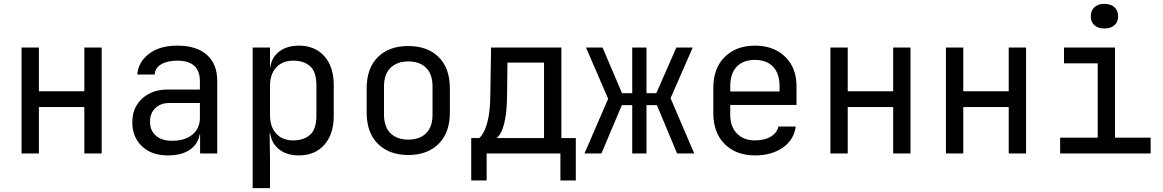

<svg xmlns="http://www.w3.org/2000/svg" viewBox="-20 -797 6040 997"><path d="M92 0V-550H182V-323H418V-550H508V0H418V-241H182V0Z M852 10Q767 10 717 -37.5Q667 -85 667 -162Q667 -213 690 -251Q713 -289 754 -310.5Q795 -332 848 -332H1018V-375Q1018 -482 901 -482Q849 -482 817 -463Q785 -444 783 -410H693Q698 -475 753.5 -517.5Q809 -560 901 -560Q1001 -560 1054.5 -512Q1108 -464 1108 -378V0H1019V-100H1017Q1009 -49 966 -19.5Q923 10 852 10ZM874 -66Q940 -66 979 -98Q1018 -130 1018 -185V-262H858Q814 -262 786.5 -235.5Q759 -209 759 -165Q759 -119 789.5 -92.5Q820 -66 874 -66Z M1292 180V-550H1382V-445H1383Q1390 -499 1430 -529.5Q1470 -560 1532 -560Q1615 -560 1664 -505.5Q1713 -451 1713 -356V-195Q1713 -100 1664 -45Q1615 10 1532 10Q1470 10 1430 -21Q1390 -52 1383 -105H1380L1382 20V180ZM1502 -68Q1559 -68 1591 -98Q1623 -128 1623 -195V-355Q1623 -423 1591 -452.5Q1559 -482 1502 -482Q1447 -482 1414.5 -447Q1382 -412 1382 -350V-200Q1382 -138 1414.5 -103Q1447 -68 1502 -68Z M2100 8Q2001 8 1942.5 -50Q1884 -108 1884 -212V-338Q1884 -443 1942 -500.5Q2000 -558 2100 -558Q2200 -558 2258 -500.5Q2316 -443 2316 -338V-212Q2316 -108 2257.5 -50Q2199 8 2100 8ZM2100 -72Q2159 -72 2192.5 -105Q2226 -138 2226 -202V-348Q2226 -412 2192.5 -445Q2159 -478 2100 -478Q2042 -478 2008 -445Q1974 -412 1974 -348V-202Q1974 -138 2008 -105Q2042 -72 2100 -72Z M2427 140V-80H2469Q2482 -92 2494.5 -116.5Q2507 -141 2516 -185Q2525 -229 2526 -301L2530 -550H2895V-80H2970V140H2890V0H2507V140ZM2559 -80H2805V-472H2615L2613 -299Q2612 -228 2604 -184Q2596 -140 2584.5 -115.5Q2573 -91 2559 -80Z M3015 0 3138 -284 3023 -550H3109L3210 -313H3263V-550H3337V-313H3388L3492 -550H3577L3462 -287L3585 0H3496L3391 -251H3337V0H3263V-251H3209L3103 0Z M3900 10Q3803 10 3743.5 -48.5Q3684 -107 3684 -210V-340Q3684 -443 3743.5 -501.5Q3803 -560 3900 -560Q3965 -560 4013.5 -534Q4062 -508 4089 -461Q4116 -414 4116 -350V-252H3772V-200Q3772 -139 3807 -103.5Q3842 -68 3900 -68Q3950 -68 3982.5 -87.5Q4015 -107 4022 -140H4112Q4103 -71 4045 -30.5Q3987 10 3900 10ZM3772 -322H4028V-350Q4028 -415 3994.5 -450.5Q3961 -486 3900 -486Q3839 -486 3805.5 -450.5Q3772 -415 3772 -350Z M4292 0V-550H4382V-323H4618V-550H4708V0H4618V-241H4382V0Z M4892 0V-550H4982V-323H5218V-550H5308V0H5218V-241H4982V0Z M5485 0V-82H5680V-468H5505V-550H5770V-82H5955V0ZM5715 -649Q5682 -649 5663 -666Q5644 -683 5644 -712Q5644 -742 5663 -759.5Q5682 -777 5715 -777Q5748 -777 5767 -759.5Q5786 -742 5786 -712Q5786 -683 5767 -666Q5748 -649 5715 -649Z"/></svg>

Font: JetBrainsMonoNL NF
Style: Regular
Weight: 400
Designer: Philipp Nurullin, Konstantin Bulenkov
Foundry: JetBrains
Version: Version 2.304; ttfautohint (v1.8.4.7-5d5b);Nerd Fonts 3.2.1